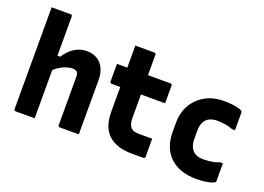

<svg xmlns="http://www.w3.org/2000/svg" viewBox="-108 -1023 1797 1308"><g transform="rotate(20 790.0 -369.0)"><path d="M81 0Q78 0 75.5 -1.5Q73 -3 71.5 -5Q70 -7 70 -11Q70 -91 70 -171Q70 -251 70 -331.5Q70 -412 70 -492Q70 -572 70 -652Q70 -679 70 -704Q70 -729 70 -750Q98 -750 121 -750Q144 -750 165.5 -750Q187 -750 209 -750Q213 -750 215 -748.5Q217 -747 218.5 -745Q220 -743 220 -739Q220 -647 220 -554.5Q220 -462 220 -369.5Q220 -277 220 -184.5Q220 -92 220 0Q195 0 173 0Q151 0 128.5 0Q106 0 81 0ZM203 -328V-454H240Q254 -476 271 -494Q288 -512 308 -525Q328 -538 350.5 -545Q373 -552 398 -552Q430 -552 456.5 -541.5Q483 -531 501.5 -510.5Q520 -490 530 -460.5Q540 -431 540 -394Q540 -346 540 -297Q540 -248 540 -198.5Q540 -149 540 -99Q540 -74 540 -49.5Q540 -25 540 0Q503 0 471 0Q439 0 401 0Q398 0 395.5 -1.5Q393 -3 391.5 -5Q390 -7 390 -11Q390 -70 390 -128.5Q390 -187 390 -246Q390 -305 390 -363Q390 -386 380.5 -396.5Q371 -407 348 -407Q332 -407 312.5 -402Q293 -397 273 -387Q253 -377 235 -362.5Q217 -348 203 -328Z M620 -540H1009Q1014 -540 1017 -537Q1020 -534 1020 -529Q1020 -506 1020 -485.5Q1020 -465 1020 -444Q1020 -423 1020 -400H631Q629 -400 627 -401Q625 -402 623.5 -403.5Q622 -405 621 -407Q620 -409 620 -411Q620 -434 620 -455Q620 -476 620 -496.5Q620 -517 620 -540ZM1020 -143Q1020 -110 1020 -77Q1020 -44 1020 -11Q1020 -7 1017 -3.5Q1014 0 1009 0Q999 0 988.5 0Q978 0 967 0Q956 0 945.5 0Q935 0 924 0Q871 0 828.5 -13Q786 -26 756 -52.5Q726 -79 710.5 -121Q695 -163 695 -220Q695 -268 695 -315.5Q695 -363 695 -411Q695 -459 695 -506.5Q695 -554 695 -602Q695 -627 695 -651Q695 -675 695 -700Q730 -700 765 -700Q800 -700 834 -700Q837 -700 839.5 -698.5Q842 -697 843.5 -694.5Q845 -692 845 -689Q845 -632 845 -575Q845 -518 845 -460.5Q845 -403 845 -346Q845 -289 845 -232Q845 -204 850.5 -187Q856 -170 867 -159Q877 -150 892 -146.5Q907 -143 929 -143Q943 -143 956 -143Q969 -143 982.5 -143Q996 -143 1009 -143Z M1394 -552Q1431 -552 1459 -548Q1487 -544 1504.5 -538.5Q1522 -533 1527 -527Q1529 -526 1529.5 -523.5Q1530 -521 1530 -519Q1530 -487 1530 -454.5Q1530 -422 1530 -390H1510Q1482 -401 1453 -405.5Q1424 -410 1393 -410Q1364 -410 1340.5 -399Q1317 -388 1303.5 -363.5Q1290 -339 1290 -299V-243Q1290 -212 1298 -189.5Q1306 -167 1322 -153Q1335 -141 1352.5 -135.5Q1370 -130 1393 -130Q1414 -130 1433.5 -132Q1453 -134 1472 -138.5Q1491 -143 1510 -150H1530Q1530 -118 1530 -85.5Q1530 -53 1530 -21Q1530 -19 1529.5 -17Q1529 -15 1527 -13Q1522 -8 1504.5 -2Q1487 4 1459 8Q1431 12 1394 12Q1334 12 1286 -4.5Q1238 -21 1204 -53Q1170 -85 1152.5 -131Q1135 -177 1135 -235V-301Q1135 -374 1167.5 -430.5Q1200 -487 1258 -519.5Q1316 -552 1394 -552Z"/></g></svg>

Font: Recursive ExtraBold
Style: Regular
Weight: 800
Version: Version 1.085